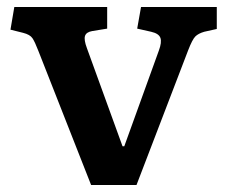

<svg xmlns="http://www.w3.org/2000/svg" viewBox="-20 -530 651 550"><path d="M241 0 90 -384Q80 -410 73 -420.5Q66 -431 46 -436L10 -445L21 -510H287V-448L244 -441Q227 -438 223.5 -427Q220 -416 229 -392L331 -111H336L435 -385Q444 -409 439.5 -421.5Q435 -434 413 -439L373 -448L384 -510H601V-447L565 -439Q548 -434 539.5 -425.5Q531 -417 519 -386L371 0Z"/></svg>

Font: Literata SemiBold
Style: Regular
Weight: 600
Designer: Latin by Veronika Burian and Jose Scaglione. Greek by Irene Vlachou. Cyrillic by Vera Evstafieva.
Foundry: TypeTogether
Version: Version 3.103; ttfautohint (v1.8.4.7-5d5b);gftools[0.9.29]